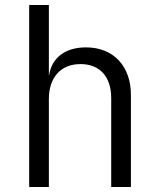

<svg xmlns="http://www.w3.org/2000/svg" viewBox="-20 -750 640 770"><path d="M97 0H176V-353C176 -441 225 -493 303 -493C379 -493 426 -444 426 -356V0H505V-369C505 -486 434 -560 325 -560C242 -560 188 -519 177 -449H176V-730H97Z"/></svg>

Font: JetBrains Mono Light
Style: Regular
Weight: 336
Monospace: yes
Designer: Philipp Nurullin, Konstantin Bulenkov
Foundry: JetBrains
Version: Version 2.305